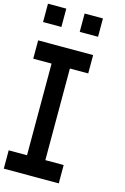

<svg xmlns="http://www.w3.org/2000/svg" viewBox="-162 -1195 823 1265"><g transform="rotate(15 250.0 -562.5)"><path d="M375 -875V-750H250V-125H375V0H0V-125H125V-750H0V-875ZM375 -1125V-1000H250V-1125ZM125 -1125V-1000H0V-1125Z"/></g></svg>

Font: CraftyPE
Style: Regular
Weight: 400
Designer: Erek Butcher
Foundry: Haunted Coop
Version: Version 0.018;April 4, 2024;FontCreator 15.0.0.2962 64-bit